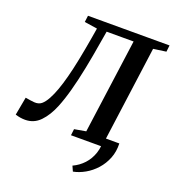

<svg xmlns="http://www.w3.org/2000/svg" viewBox="-195 -870 1092 1208"><g transform="rotate(20 351.0 -266.0)"><path d="M645.5 -55.5Q647.5 -1 629.5 44.2Q611.5 89.5 580 124.5Q548.5 159.5 509.5 181.5Q470.5 203.5 431.5 211L416 176.5Q457.5 157.5 488 124.5Q518.5 91.5 533.8 46Q549 0.5 543.5 -55.5ZM330 -689 318 -619Q301.5 -517.5 284 -430.2Q266.5 -343 247.2 -272Q228 -201 206 -147Q177.5 -77 136.5 -34.8Q95.5 7.5 36.5 7.5Q20.5 7.5 5 5Q-10.5 2.5 -29 -3L-6.5 -124.5Q11.5 -121.5 26.5 -119.2Q41.5 -117 54 -116Q83 -114 101.8 -129.2Q120.5 -144.5 138 -176.5Q154.5 -206.5 169.2 -247.2Q184 -288 198.2 -342Q212.5 -396 226.5 -465.5Q240.5 -535 255.5 -623L266 -686.5L180 -699.5L185.5 -743H731.5L726.5 -699.5L641.5 -687.5L556 -56L638.5 -37.5L633.5 0H342L347 -42.5L424 -56L510.5 -689Z"/></g></svg>

Font: Merriweather 36pt SemiBold
Style: Italic
Weight: 600
Italic angle: -7.8°
Version: Version 2.101